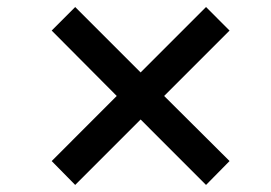

<svg xmlns="http://www.w3.org/2000/svg" viewBox="-20 -583 772 546"><path d="M446.8 -310.1 632.8 -125 565.9 -57.1 379.9 -243.2 193.8 -57.1 127 -125 312 -310.1 127 -496.1 193.8 -563 379.9 -377 565.9 -563 632.8 -496.1Z"/></svg>

Font: Oakes Grotesk
Style: SemiBold Italic
Weight: 600
Designer: Samuel Oakes
Foundry: Samuel Oakes
Version: Version 1.0 | wf-rip DC20170320